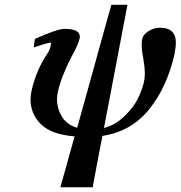

<svg xmlns="http://www.w3.org/2000/svg" viewBox="-20 -558 751 798"><path d="M442.9 -538.1H509.8L412.1 -25.9Q459 -38.1 496.6 -74.5Q534.2 -110.8 551.5 -145.5Q568.8 -180.2 577.1 -211.9Q582 -231.9 582 -254.9Q582 -274.9 576.2 -311Q569.3 -346.2 568.8 -370.1Q568.8 -386.2 571.8 -398.9Q575.7 -415 597.9 -429Q620.1 -442.9 644 -442.9Q710.9 -442.9 710.9 -380.9Q710.9 -360.8 704.1 -328.1Q673.3 -194.3 599.1 -102.8Q524.9 -11.2 405.8 6.8Q390.6 82 365.2 220.2H231L290 8.8Q192.9 1 149.9 -42Q106.9 -85 106.9 -144Q106.9 -162.1 111.8 -184.1Q130.9 -266.1 174.8 -332Q186 -348.1 189.9 -365.2Q193.8 -381.3 189 -380.9Q181.2 -380.9 120.1 -360.8L125 -396Q216.8 -438 250 -438Q312 -438 312 -404.8Q312 -402.8 311.5 -400.9Q311 -398.9 311 -397.9Q305.2 -372.1 275.9 -319.8Q233.9 -237.8 220.2 -174.8Q217.3 -162.6 216.8 -147Q216.8 -107.9 237.3 -73.5Q257.8 -39.1 300.8 -26.9Q324.7 -110.8 371.8 -282.5Q418.9 -454.1 442.9 -538.1Z"/></svg>

Font: Linux Libertine O
Style: Semibold Italic
Weight: 600
Italic angle: -11.5°
Designer: Philipp H. Poll
Foundry: Philipp H. Poll
Version: Version 5.1.2